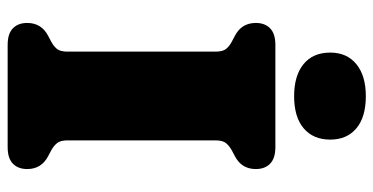

<svg xmlns="http://www.w3.org/2000/svg" viewBox="-257 -719 976 502"><g transform="rotate(90 231.0 -468.0)"><path d="M347 -157Q347 -137.5 354.5 -128.8Q362 -120 373 -114L389 -105.5Q422 -88 422 -51Q422 -27.5 408 -13.8Q394 0 364.5 0H97.5Q68 0 54 -13.8Q40 -27.5 40 -51Q40 -88 73 -105.5L89 -114Q100.5 -120 107.8 -128.8Q115 -137.5 115 -157V-543Q115 -562.5 107.8 -571.2Q100.5 -580 89 -586L73 -594.5Q40 -612 40 -649Q40 -672.5 54 -686.2Q68 -700 97.5 -700H364.5Q394 -700 408 -686.2Q422 -672.5 422 -649Q422 -612 389 -594.5L373 -586Q362 -580 354.5 -571.2Q347 -562.5 347 -543ZM231.5 -749Q178 -749 147.8 -773.5Q117.5 -798 117.5 -843.5Q117.5 -887 147.8 -911.8Q178 -936.5 231.5 -936.5Q286 -936.5 315.5 -911.8Q345 -887 345 -843.5Q345 -799 315.5 -774Q286 -749 231.5 -749Z"/></g></svg>

Font: Fraunces 9pt S100 Black
Style: Regular
Weight: 900
Version: Version 1.000; ttfautohint (v1.8.3)